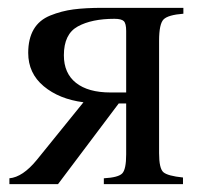

<svg xmlns="http://www.w3.org/2000/svg" viewBox="-20 -470 511 490"><path d="M448 -450V-435Q409 -432 397.5 -420.5Q386 -409 386 -366V-79Q386 -40 397 -30.5Q408 -21 447 -17V0H245V-15Q282 -17 292 -27.5Q302 -38 302 -76V-206H283L128 0H4V-15Q38 -18 74 -62L193 -209Q131 -217 91.5 -250Q52 -283 52 -335Q52 -371 66 -395Q80 -419 108.5 -430.5Q137 -442 167.5 -446Q198 -450 242 -450ZM302 -234V-391Q302 -410 296 -416Q290 -422 272 -422Q214 -422 178.5 -402.5Q143 -383 143 -329Q143 -283 174 -258.5Q205 -234 262 -234Z"/></svg>

Font: STIX Math
Style: Regular
Weight: 400
Designer: MicroPress Inc., with final additions and corrections provided by Coen Hoffman, Elsevier (retired)
Version: Version 1.1.1